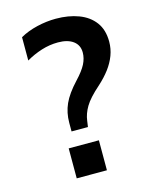

<svg xmlns="http://www.w3.org/2000/svg" viewBox="-109 -787 682 860"><g transform="rotate(-15 232.0 -357.5)"><path d="M171 -209V-249Q171 -296 189 -336Q207 -376 251 -423Q284 -458 297.5 -484.5Q311 -511 311 -538Q311 -572 285.5 -591Q260 -610 215 -610Q176 -610 138 -598Q100 -586 66 -566V-674Q101 -694 145.5 -704.5Q190 -715 233 -715Q292 -715 338.5 -697.5Q385 -680 411.5 -644.5Q438 -609 438 -554Q438 -521 426.5 -490.5Q415 -460 394 -432Q373 -404 342 -376Q293 -333 274 -301Q255 -269 251 -237L247 -209ZM139 0V-139H279V0Z"/></g></svg>

Font: Mulish ExtraLight
Style: Bold
Weight: 700
Version: Version 3.603